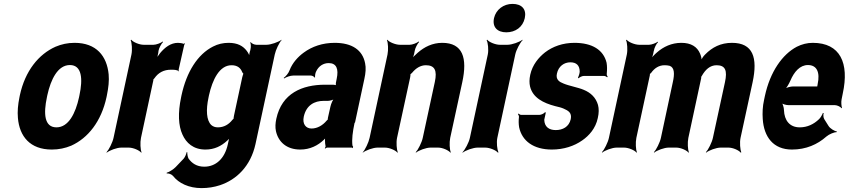

<svg xmlns="http://www.w3.org/2000/svg" viewBox="-20 -758 4359 986"><path d="M82 -269 80 -259C72 -220 69 -185 72 -152C80 -58 134 10 246 10C282 10 315 3 346 -10C432 -49 500 -134 527 -259L529 -269C537 -308 541 -343 538 -376C529 -470 475 -538 363 -538C327 -538 296 -531 265 -518C178 -479 109 -394 82 -269ZM388 -269 386 -259C368 -176 332 -104 270 -104C207 -104 203 -175 221 -259L223 -269C241 -351 277 -424 339 -424C401 -424 406 -352 388 -269Z M898 -391 899 -393C897 -395 897 -399 898 -403L926 -527C926 -529 929 -532 930 -533L929 -536C928 -535 925 -533 923 -533C916 -536 903 -538 894 -538C857 -538 827 -515 802 -485C794 -474 782 -458 778 -449L781 -448C787 -457 791 -475 793 -488L794 -497C796 -511 809 -534 817 -542L816 -545C806 -537 782 -528 768 -528H718C695 -528 663 -542 654 -554L651 -552C657 -539 660 -502 655 -478L563 -50C558 -26 539 11 527 24L528 26C543 14 580 0 603 0H641C664 0 696 14 705 26L707 24C701 11 699 -26 704 -50L765 -334C766 -337 769 -350 767 -351L764 -348C765 -347 772 -354 773 -356C793 -385 821 -400 858 -400C871 -400 893 -400 898 -391Z M1153 -31 1150 -17C1134 57 1088 98 1029 98C990 98 965 80 948 56C944 48 941 32 942 24H938C937 32 931 48 923 57L882 100C872 111 846 127 836 129V133C845 131 862 137 869 146C898 183 950 208 1015 208C1048 208 1080 203 1110 193C1194 165 1267 96 1292 -18L1391 -478C1396 -502 1414 -539 1426 -552V-554C1410 -542 1371 -528 1348 -528H1297C1286 -528 1271 -535 1268 -542L1265 -539C1269 -533 1269 -514 1266 -504V-502C1261 -489 1258 -471 1260 -462L1263 -464C1262 -473 1254 -488 1247 -497C1228 -522 1200 -538 1154 -538C1126 -538 1099 -532 1074 -519C995 -479 938 -389 912 -268L910 -258C893 -178 896 -112 917 -67C936 -24 973 10 1035 10C1081 10 1117 -8 1147 -36C1153 -41 1161 -49 1164 -55L1161 -56C1157 -51 1155 -39 1153 -31ZM1224 -361 1182 -166C1181 -163 1179 -149 1180 -148L1184 -151C1182 -152 1176 -145 1173 -142C1155 -119 1130 -104 1099 -104C1085 -104 1074 -108 1065 -116C1040 -140 1037 -193 1051 -258L1053 -268C1071 -349 1107 -423 1169 -423C1199 -423 1216 -409 1224 -387C1226 -385 1231 -376 1233 -377L1231 -381C1229 -380 1225 -364 1224 -361Z M1803 -128 1851 -352C1858 -383 1860 -410 1855 -433C1842 -501 1788 -538 1699 -538C1636 -538 1582 -519 1540 -488C1511 -467 1482 -436 1467 -397C1462 -382 1447 -365 1437 -358L1439 -355C1449 -362 1471 -370 1486 -370H1576C1584 -370 1594 -364 1596 -359L1598 -361C1597 -366 1599 -383 1603 -390C1616 -419 1641 -434 1668 -434C1708 -434 1720 -404 1709 -353L1706 -338C1704 -331 1704 -318 1707 -314L1711 -317C1709 -321 1697 -323 1691 -323H1649C1532 -323 1427 -279 1399 -148C1394 -125 1393 -104 1397 -85C1409 -30 1451 10 1522 10C1572 10 1613 -11 1643 -40C1647 -44 1653 -50 1655 -54L1651 -55C1649 -51 1649 -43 1649 -37C1649 -26 1650 -16 1652 -7C1653 -5 1649 1 1648 3L1651 5C1652 3 1657 0 1660 0H1787C1789 0 1789 2 1790 3L1793 1C1792 0 1792 -2 1792 -4C1792 -5 1795 -7 1793 -7L1790 -10C1786 -43 1791 -80 1801 -128ZM1540 -159C1553 -218 1595 -240 1642 -240H1664C1675 -240 1695 -246 1702 -253L1699 -256C1690 -249 1680 -225 1677 -211L1666 -162C1665 -159 1662 -145 1664 -143L1668 -146C1666 -148 1660 -141 1657 -138C1638 -115 1610 -98 1580 -98C1550 -98 1532 -122 1540 -159Z M2167 -423C2212 -423 2226 -397 2213 -337L2151 -50C2146 -26 2127 11 2115 24L2116 26C2131 14 2168 0 2191 0H2230C2253 0 2284 14 2293 26L2295 24C2289 11 2287 -26 2292 -50L2354 -336C2381 -460 2357 -538 2251 -538C2201 -538 2159 -517 2125 -487C2113 -477 2096 -460 2090 -450L2094 -448C2100 -459 2107 -478 2109 -493L2110 -498C2112 -511 2124 -534 2132 -542L2130 -545C2121 -537 2097 -528 2084 -528H2034C2011 -528 1978 -542 1969 -554L1967 -552C1973 -539 1975 -502 1970 -478L1878 -50C1873 -26 1855 11 1843 24V26C1858 14 1896 0 1919 0H1957C1980 0 2012 14 2021 26L2023 24C2017 11 2014 -26 2019 -50L2086 -359C2087 -362 2089 -378 2087 -379L2084 -375C2086 -374 2095 -383 2097 -385C2115 -407 2139 -423 2167 -423Z M2534 -50 2626 -478C2631 -502 2651 -539 2664 -552L2663 -554C2648 -542 2609 -528 2586 -528H2547C2524 -528 2491 -542 2482 -554L2479 -552C2486 -539 2490 -502 2485 -478L2393 -50C2388 -26 2368 11 2355 24L2356 26C2371 14 2410 0 2433 0H2472C2495 0 2528 14 2537 26L2540 24C2533 11 2529 -26 2534 -50ZM2580 -592C2627 -592 2665 -619 2675 -665C2685 -711 2659 -738 2612 -738C2566 -738 2527 -709 2517 -665C2507 -619 2534 -592 2580 -592Z M2834 -90C2799 -90 2776 -107 2775 -143C2777 -152 2781 -173 2783 -180L2779 -182C2774 -175 2759 -168 2750 -168H2657C2651 -168 2646 -172 2644 -175L2640 -172C2642 -169 2646 -162 2645 -157C2643 -139 2643 -122 2646 -104C2661 -34 2720 10 2814 10C2875 10 2929 -8 2970 -37C3005 -61 3039 -99 3050 -152C3056 -178 3056 -200 3051 -219C3040 -257 3014 -282 2977 -297C2949 -309 2902 -317 2874 -329C2853 -337 2833 -349 2840 -380C2848 -418 2877 -438 2909 -438C2940 -438 2957 -422 2957 -390C2957 -382 2951 -364 2948 -358L2951 -356C2956 -361 2969 -368 2978 -368H3082C3088 -368 3095 -364 3098 -361L3101 -364C3098 -367 3095 -374 3096 -380C3098 -400 3098 -419 3095 -436C3079 -502 3021 -538 2930 -538C2870 -538 2818 -519 2779 -489C2746 -463 2714 -425 2703 -374C2698 -351 2698 -331 2702 -314C2716 -256 2770 -229 2831 -213C2849 -209 2864 -205 2875 -200C2897 -190 2918 -180 2911 -146C2902 -106 2869 -90 2834 -90Z M3393 -423C3403 -423 3411 -422 3419 -420C3444 -411 3445 -379 3435 -335L3374 -50C3369 -26 3350 11 3338 24L3339 26C3354 14 3391 0 3414 0H3453C3476 0 3507 14 3516 26L3518 24C3512 11 3510 -26 3515 -50L3581 -357C3580 -358 3582 -365 3581 -366L3579 -362C3580 -362 3584 -367 3584 -368C3602 -400 3626 -423 3660 -423C3705 -423 3716 -396 3703 -336L3641 -50C3636 -26 3617 11 3605 24L3606 26C3621 14 3658 0 3681 0H3721C3744 0 3775 14 3784 26L3787 24C3781 11 3778 -26 3783 -50L3845 -336C3872 -462 3847 -538 3739 -538C3681 -538 3637 -515 3601 -478C3591 -469 3581 -452 3579 -443H3583C3585 -452 3580 -472 3575 -483C3560 -518 3529 -538 3479 -538C3429 -538 3387 -518 3354 -489C3342 -479 3326 -462 3320 -452L3323 -450C3329 -461 3335 -480 3337 -495L3338 -498C3340 -512 3351 -534 3359 -541L3358 -544C3349 -537 3326 -528 3313 -528H3263C3240 -528 3207 -542 3198 -554L3195 -552C3201 -539 3204 -502 3199 -478L3107 -50C3102 -26 3083 11 3071 24L3072 26C3087 14 3124 0 3147 0H3185C3208 0 3240 14 3249 26L3251 24C3245 11 3243 -26 3248 -50L3315 -361C3316 -364 3319 -378 3317 -379L3313 -376C3315 -375 3322 -382 3324 -384C3341 -408 3364 -423 3393 -423Z M4154 -538C4125 -538 4098 -531 4072 -518C3998 -479 3935 -390 3908 -265L3904 -246C3896 -211 3895 -178 3897 -147C3903 -55 3951 10 4047 10C4119 10 4178 -16 4224 -57C4238 -69 4265 -80 4276 -79L4278 -83C4266 -84 4243 -98 4235 -111L4213 -146C4208 -154 4207 -169 4210 -177L4206 -178C4203 -170 4194 -153 4186 -146C4159 -120 4126 -104 4087 -104C4035 -104 4008 -140 4006 -192C4006 -206 3999 -226 3994 -233L3993 -229C4000 -223 4017 -218 4031 -218H4268C4280 -218 4297 -209 4302 -202L4304 -204C4301 -212 4299 -234 4302 -248L4308 -278C4342 -434 4295 -538 4154 -538ZM4179 -326 4178 -320C4177 -317 4176 -311 4178 -310L4180 -312C4179 -314 4175 -314 4173 -314H4052C4039 -314 4018 -308 4008 -301L4009 -297C4019 -305 4032 -328 4039 -344C4058 -389 4088 -424 4129 -424C4175 -424 4192 -387 4179 -326Z"/></svg>

Font: Asimov
Style: EdgeExtremeIt
Weight: 500
Designer: Google
Version: Version 2.000980: 2014